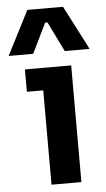

<svg xmlns="http://www.w3.org/2000/svg" viewBox="-98 -854 490 890"><g transform="rotate(-5 147.5 -408.5)"><path d="M73.2 -611.8H-41L64 -816.9H230L335.9 -611.8H220.2L151.9 -751H141.1ZM244.1 0H105V-439H28.8V-543H244.1Z"/></g></svg>

Font: Sora SemiBold
Style: Regular
Weight: 600
Designer: Jonathan Barnbrook, Julián Moncada
Foundry: Barnbrook Fonts
Version: Version 2.000